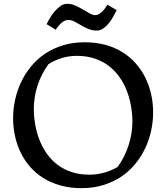

<svg xmlns="http://www.w3.org/2000/svg" viewBox="-20 -979 873 1009"><path d="M48.8 -357.4Q48.8 -406.7 59.6 -455.6Q70.3 -504.4 91.6 -548.8Q112.8 -593.3 144.3 -631.3Q175.8 -669.4 217.5 -697.3Q259.3 -725.1 311.3 -741Q363.3 -756.8 424.8 -756.8Q485.4 -756.8 535.9 -742.7Q586.4 -728.5 626.2 -703.1Q666 -677.7 695.8 -643.1Q725.6 -608.4 745.4 -567.4Q765.1 -526.4 774.9 -481Q784.7 -435.5 784.7 -388.7Q784.7 -339.4 773.9 -290.5Q763.2 -241.7 741.9 -197.5Q720.7 -153.3 689 -115.2Q657.2 -77.1 615.5 -49.6Q573.7 -22 521.7 -6.1Q469.7 9.8 408.2 9.8Q347.7 9.8 297.4 -4.4Q247.1 -18.6 207 -43.7Q167 -68.8 137.2 -103.5Q107.4 -138.2 87.9 -179Q68.4 -219.7 58.6 -265.1Q48.8 -310.5 48.8 -357.4ZM157.7 -408.2Q157.7 -365.2 165.3 -322.8Q172.9 -280.3 188.2 -241.7Q203.6 -203.1 227.3 -169.9Q251 -136.7 283.2 -112.5Q315.4 -88.4 356.9 -74.7Q398.4 -61 449.2 -61Q491.7 -61 529.5 -72.3Q567.4 -83.5 598.1 -101.6Q617.7 -128.4 632.3 -158Q647 -187.5 656.5 -218Q666 -248.5 670.9 -278.8Q675.8 -309.1 675.8 -337.9Q675.8 -380.9 668.2 -423.3Q660.6 -465.8 645.3 -504.6Q629.9 -543.5 606.2 -576.4Q582.5 -609.4 550 -633.8Q517.6 -658.2 476.1 -671.9Q434.6 -685.5 383.8 -685.5Q341.3 -685.5 303.5 -673.6Q265.6 -661.6 234.9 -642.1Q215.3 -615.2 200.7 -586.2Q186 -557.1 176.5 -527.1Q167 -497.1 162.4 -466.8Q157.7 -436.5 157.7 -408.2ZM488.3 -818.4Q463.4 -818.4 443.6 -827.1Q423.8 -835.9 406.2 -846.2Q388.7 -856.4 372.3 -865.2Q356 -874 338.4 -874Q327.1 -874 318.1 -869.1Q309.1 -864.3 301 -856.9Q293 -849.6 285.9 -840.6Q278.8 -831.5 272.5 -823.2L225.1 -852.1Q231.9 -866.7 242.9 -885.3Q253.9 -903.8 268.1 -920.2Q282.2 -936.5 298.6 -947.8Q314.9 -959 332.5 -959Q355 -959 376 -949.7Q397 -940.4 416 -929.2Q435.1 -918 451.2 -908.7Q467.3 -899.4 480 -899.4Q490.2 -899.4 500 -905Q509.8 -910.6 518.1 -918.9Q526.4 -927.2 533 -936.8Q539.6 -946.3 544.4 -954.1L593.3 -925.8Q586.4 -912.6 576.4 -894Q566.4 -875.5 553.2 -858.6Q540 -841.8 523.7 -830.1Q507.3 -818.4 488.3 -818.4Z"/></svg>

Font: Donegal One
Style: Regular
Weight: 400
Designer: Gary Lonergan
Foundry: Sorkin Type Co.
Version: Version 1.004